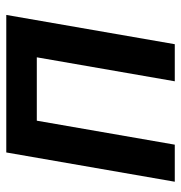

<svg xmlns="http://www.w3.org/2000/svg" viewBox="-3 -565 568 602"><g transform="rotate(-90 281.0 -264.0)"><path d="M535.2 -528.3H104L12.2 0H128.4L203.6 -432.6H402.3L327.1 0H443.4Z"/></g></svg>

Font: Roboto Medium
Style: Italic
Weight: 500
Italic angle: -12°
Designer: Google
Version: Version 2.137; 2017